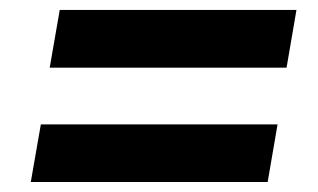

<svg xmlns="http://www.w3.org/2000/svg" viewBox="-20 -498 640 386"><path d="M556.1 -361.9 576 -478H100.1L79.9 -361.9ZM41.9 -132.1H518.1L538 -247.9H62.1Z"/></svg>

Font: Margiela Mono Italic Bold It
Style: Regular
Weight: 700
Designer: Mike Abbink, Paul van der Laan, Pieter van Rosmalen
Foundry: Bold Monday
Version: Version 2.003 2021